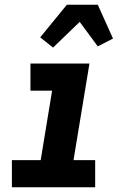

<svg xmlns="http://www.w3.org/2000/svg" viewBox="-20 -787 540 807"><path d="M30 0V-114H151L199 -406H108V-520H356L289 -114H380V0ZM203 -587 149 -630 261 -767H391L455 -625L391 -592L315 -695Z"/></svg>

Font: Iosevka Term Curly Hv Obl
Style: Regular
Weight: 900
Italic angle: -9°
Designer: Belleve Invis
Foundry: Belleve Invis
Version: Version 32.3.0